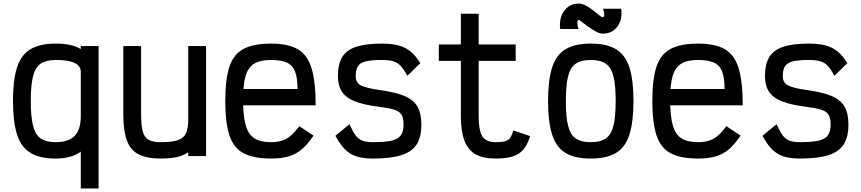

<svg xmlns="http://www.w3.org/2000/svg" viewBox="-20 -877 4840 1079"><path d="M434 182V-25Q409 -6 373.5 4Q338 14 293 14Q203 14 150.5 -18.5Q98 -51 75.5 -122Q53 -193 53 -310Q53 -427 75.5 -497.5Q98 -568 150.5 -600Q203 -632 293 -632Q338 -632 373.5 -624.5Q409 -617 434 -601V-618H534V182ZM293 -78Q366 -78 400 -113.5Q434 -149 434 -225V-475Q434 -496 418.5 -510.5Q403 -525 372 -532.5Q341 -540 293 -540Q239 -540 208.5 -519Q178 -498 165.5 -448Q153 -398 153 -310Q153 -222 165.5 -171Q178 -120 208.5 -99Q239 -78 293 -78Z M883 14Q805 14 759 -9.5Q713 -33 693 -87.5Q673 -142 673 -233V-618H773V-233Q773 -171 782.5 -137.5Q792 -104 816 -91Q840 -78 883 -78Q945 -78 978.5 -89Q1012 -100 1025 -128Q1038 -156 1038 -206V-618H1138V0H1038V-21Q1020 -9 998 -1Q976 7 947.5 10.5Q919 14 883 14Z M1503 14Q1406 14 1349.5 -15.5Q1293 -45 1269.5 -116Q1246 -187 1246 -309Q1246 -432 1269.5 -502.5Q1293 -573 1349.5 -602.5Q1406 -632 1503 -632Q1599 -632 1653.5 -600.5Q1708 -569 1731 -493Q1754 -417 1754 -285H1275V-377H1652Q1652 -439 1638.5 -474.5Q1625 -510 1592.5 -525Q1560 -540 1503 -540Q1443 -540 1409 -519.5Q1375 -499 1360.5 -451Q1346 -403 1346 -318Q1346 -227 1360.5 -174.5Q1375 -122 1409 -100Q1443 -78 1503 -78Q1538 -78 1564.5 -86.5Q1591 -95 1614 -114.5Q1637 -134 1662 -168L1742 -115Q1709 -66 1676 -38Q1643 -10 1602 2Q1561 14 1503 14Z M2075 14Q2021 14 1983.5 2Q1946 -10 1918 -38.5Q1890 -67 1865 -114L1944 -179Q1962 -139 1978 -117Q1994 -95 2016.5 -86.5Q2039 -78 2075 -78Q2145 -78 2182 -87Q2219 -96 2233.5 -118Q2248 -140 2248 -177Q2248 -214 2236 -233Q2224 -252 2192.5 -261.5Q2161 -271 2102 -278Q2025 -288 1975.5 -307Q1926 -326 1902.5 -360.5Q1879 -395 1879 -449Q1879 -516 1903 -556Q1927 -596 1981 -614Q2035 -632 2125 -632Q2182 -632 2220.5 -621.5Q2259 -611 2288 -587Q2317 -563 2342 -522L2269 -451Q2250 -487 2232.5 -506Q2215 -525 2190.5 -532.5Q2166 -540 2125 -540Q2067 -540 2035 -532Q2003 -524 1991 -504Q1979 -484 1979 -449Q1979 -412 2008.5 -397Q2038 -382 2108 -372Q2197 -360 2249.5 -339Q2302 -318 2325 -280Q2348 -242 2348 -177Q2348 -107 2321.5 -65.5Q2295 -24 2235.5 -5Q2176 14 2075 14Z M2765 14Q2695 14 2652 -10.5Q2609 -35 2589.5 -88Q2570 -141 2570 -227V-535H2446V-627H2570V-800H2670V-627H2878V-535H2670V-227Q2670 -142 2691 -110Q2712 -78 2765 -78Q2801 -78 2819.5 -83.5Q2838 -89 2847.5 -103Q2857 -117 2865 -144L2959 -112Q2945 -65 2922 -37.5Q2899 -10 2861.5 2Q2824 14 2765 14Z M3300 14Q3210 14 3157.5 -18Q3105 -50 3082.5 -121.5Q3060 -193 3060 -309Q3060 -426 3082.5 -497Q3105 -568 3157.5 -600Q3210 -632 3300 -632Q3390 -632 3442.5 -600Q3495 -568 3517.5 -497Q3540 -426 3540 -309Q3540 -193 3517.5 -121.5Q3495 -50 3442.5 -18Q3390 14 3300 14ZM3300 -78Q3354 -78 3384.5 -99Q3415 -120 3427.5 -170.5Q3440 -221 3440 -309Q3440 -398 3427.5 -448Q3415 -498 3384.5 -519Q3354 -540 3300 -540Q3246 -540 3215.5 -519Q3185 -498 3172.5 -448Q3160 -398 3160 -309Q3160 -221 3172.5 -170.5Q3185 -120 3215.5 -99Q3246 -78 3300 -78ZM3367 -688Q3351 -688 3329.5 -699.5Q3308 -711 3286.5 -726.5Q3265 -742 3250 -753.5Q3235 -765 3233 -765Q3226 -765 3225 -750.5Q3224 -736 3231 -714H3128Q3121 -776 3151 -816.5Q3181 -857 3233 -857Q3251 -857 3272.5 -845.5Q3294 -834 3313.5 -818.5Q3333 -803 3347.5 -791.5Q3362 -780 3367 -780Q3375 -780 3375.5 -793.5Q3376 -807 3369 -828H3471Q3479 -767 3449.5 -727.5Q3420 -688 3367 -688Z M3903 14Q3806 14 3749.5 -15.5Q3693 -45 3669.5 -116Q3646 -187 3646 -309Q3646 -432 3669.5 -502.5Q3693 -573 3749.5 -602.5Q3806 -632 3903 -632Q3999 -632 4053.5 -600.5Q4108 -569 4131 -493Q4154 -417 4154 -285H3675V-377H4052Q4052 -439 4038.5 -474.5Q4025 -510 3992.5 -525Q3960 -540 3903 -540Q3843 -540 3809 -519.5Q3775 -499 3760.5 -451Q3746 -403 3746 -318Q3746 -227 3760.5 -174.5Q3775 -122 3809 -100Q3843 -78 3903 -78Q3938 -78 3964.5 -86.5Q3991 -95 4014 -114.5Q4037 -134 4062 -168L4142 -115Q4109 -66 4076 -38Q4043 -10 4002 2Q3961 14 3903 14Z M4475 14Q4421 14 4383.5 2Q4346 -10 4318 -38.5Q4290 -67 4265 -114L4344 -179Q4362 -139 4378 -117Q4394 -95 4416.5 -86.5Q4439 -78 4475 -78Q4545 -78 4582 -87Q4619 -96 4633.5 -118Q4648 -140 4648 -177Q4648 -214 4636 -233Q4624 -252 4592.5 -261.5Q4561 -271 4502 -278Q4425 -288 4375.5 -307Q4326 -326 4302.5 -360.5Q4279 -395 4279 -449Q4279 -516 4303 -556Q4327 -596 4381 -614Q4435 -632 4525 -632Q4582 -632 4620.5 -621.5Q4659 -611 4688 -587Q4717 -563 4742 -522L4669 -451Q4650 -487 4632.5 -506Q4615 -525 4590.5 -532.5Q4566 -540 4525 -540Q4467 -540 4435 -532Q4403 -524 4391 -504Q4379 -484 4379 -449Q4379 -412 4408.5 -397Q4438 -382 4508 -372Q4597 -360 4649.5 -339Q4702 -318 4725 -280Q4748 -242 4748 -177Q4748 -107 4721.5 -65.5Q4695 -24 4635.5 -5Q4576 14 4475 14Z"/></svg>

Font: Victor Mono
Style: Bold
Weight: 700
Monospace: yes
Designer: Rune Bjørnerås
Version: Version 1.561;gftools[0.9.30]